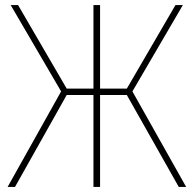

<svg xmlns="http://www.w3.org/2000/svg" viewBox="-20 -734 760 754"><path d="M10 0 220 -375 22 -714H51L242 -386H347V-714H373V-386H478L669 -714H698L500 -375L711 0H682L478 -361H373V0H347V-361H242L39 0Z"/></svg>

Font: Noto Sans SemiCondensed Thin
Style: Regular
Weight: 100
Width: 4
Designer: Monotype Design Team
Foundry: Monotype Imaging Inc.
Version: Version 2.013; ttfautohint (v1.8.4.7-5d5b)